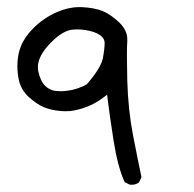

<svg xmlns="http://www.w3.org/2000/svg" viewBox="-20 -345 540 534"><path d="M345.7 168.9Q358.4 168.9 366.7 162.1L373.5 147.9Q363.8 102.1 350.1 31.7Q336.4 -38.6 334 -120.1Q333 -160.6 333 -188.2Q333 -215.8 334 -231Q334 -233.4 334 -235.8Q334 -260.3 313 -281.2Q288.6 -304.7 265.1 -314.5Q241.2 -323.7 207 -325.2Q203.6 -325.2 200.7 -325.2Q169.9 -325.2 138.7 -311.5Q101.6 -295.4 72.8 -266.6Q48.3 -242.2 38.1 -216.3Q28.3 -191.9 28.3 -161.1Q28.3 -142.6 32.2 -123.5Q38.1 -95.2 59.8 -75.4Q81.5 -55.7 101.3 -47.1Q121.1 -38.6 149.9 -36.1Q155.3 -35.6 162.6 -35.6Q184.6 -35.6 210 -43.9Q242.2 -53.7 271.5 -76.7L277.8 -81.5Q284.7 -24.9 296.1 47.4Q307.6 119.6 326.7 161.6L340.8 168.5Q343.3 168.9 345.7 168.9ZM150.4 -91.3Q135.7 -91.3 126.5 -93.8Q114.3 -97.7 106 -106Q92.3 -119.1 86.4 -147Q85.4 -152.8 85.4 -158.7Q85.4 -190.4 123 -228Q155.3 -260.3 182.6 -262.7Q189 -263.2 194.8 -263.2Q218.3 -263.2 240.7 -255.9Q263.2 -248 269 -234.9Q271 -230.5 271 -225.6Q271 -208.5 265.9 -182.4Q260.7 -156.2 221.7 -110.8Q209.5 -103.5 195.1 -98.9Q180.7 -94.2 168.2 -92.8Q155.8 -91.3 150.4 -91.3Z"/></svg>

Font: Bakudai
Style: Light
Weight: 300
Version: Version 1.48